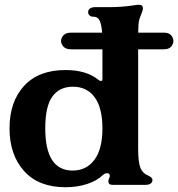

<svg xmlns="http://www.w3.org/2000/svg" viewBox="-20 -776 748 806"><path d="M20 -237Q20 -349 81.1 -415.5Q142.2 -482 255 -482Q342.6 -482 393 -441Q399 -436 404 -436Q410 -436 410 -444.5V-606Q410 -659 400 -686Q396 -696 389 -701Q382 -706 370 -706Q361 -706 355.5 -711.5Q350 -717 350 -726Q350 -734 357.5 -740Q365 -746 380 -746H438Q490 -746 537 -753Q554 -756 563.4 -756Q580 -756 580 -741Q580 -732 569 -706Q563 -691.8 561.5 -672.9Q560 -654 560 -617V-606V-150Q560 -93 570 -70Q580 -48 600 -40Q620 -32 620 -20Q620 -11 612.5 -5.5Q605 0 590 0H452Q435 0 435 -15Q435 -22 439 -30Q441 -33 441 -38Q441 -43 438 -46Q435 -49 430 -49Q421 -49 413 -42Q387 -17 345.5 -3.5Q304 10 255 10Q142.2 10 81.1 -58Q20 -126 20 -237ZM410 -236.8Q410 -323 377.5 -367.5Q345 -412 286 -412Q230 -412 200 -371Q170 -330 170 -237.3Q170 -60 284.8 -60Q343 -60 376.5 -105.3Q410 -150.7 410 -236.8ZM278 -639H668Q693.1 -639 703.1 -621.5Q713 -604 703.1 -586.5Q693.1 -569 668 -569H278Q252.2 -569 241.6 -586.5Q231 -604 241.6 -621.5Q252.2 -639 278 -639Z"/></svg>

Font: Raigarh
Style: Regular
Weight: 400
Designer: jaikishan Patel
Foundry: MagicType
Version: Version 1.000;FEAKit 1.0